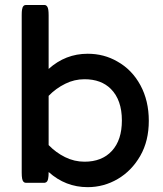

<svg xmlns="http://www.w3.org/2000/svg" viewBox="-20 -734 656 773"><path d="M470.7 -249Q470.7 -331.5 426.3 -376Q387.2 -415 320.3 -415Q279.3 -415 243.2 -397Q205.1 -378.4 175.8 -348.1V-149.9Q205.1 -119.6 242.2 -101.3Q279.3 -83 320.3 -83Q390.6 -83 430.7 -126.7Q470.7 -170.4 470.7 -249ZM333 -517.6Q398.9 -517.6 452.6 -486.3Q511.2 -453.6 545.2 -391.1Q579.1 -328.6 579.1 -247.6Q579.1 -166.5 544.9 -106.9Q510.3 -46.4 454.1 -13.4Q397.9 19.5 333 19.5Q243.7 19.5 175.8 -41.5V-39.1Q175.8 -23.9 173.8 -14.6Q171.4 -0.5 161.6 1.5Q160.6 2 159.2 2H84Q78.6 2 74.7 -2Q70.8 -5.9 69.1 -14.9Q67.4 -23.9 67.4 -39.1V-672.9Q67.4 -688 68.6 -694.6Q69.8 -701.2 71 -704.3Q72.3 -707.5 75.4 -710.7Q78.6 -713.9 84 -713.9H159.2Q166 -713.9 170.4 -707Q175.8 -699.2 175.8 -672.9V-456.5Q243.7 -517.6 333 -517.6Z"/></svg>

Font: YuPearl-SemiBold
Style: SemiBold
Weight: 600
Designer: Max Yao
Foundry: Max-Everyday
Version: Version 1.011; ttfautohint (v1.8.3)